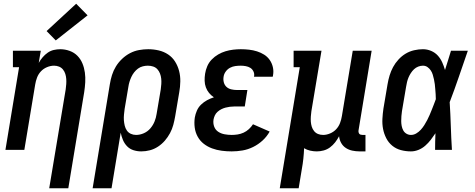

<svg xmlns="http://www.w3.org/2000/svg" viewBox="-20 -801 2540 1026"><path d="M243 205 331 -323Q333 -337 334 -351.5Q335 -366 334 -379.5Q333 -393 329 -406Q325 -419 316.5 -429.5Q308 -440 295.5 -445Q283 -450 269 -450Q250 -450 231 -442Q212 -434 198.5 -419.5Q185 -405 178 -386.5Q171 -368 168 -349L110 0H9L82 -442H49V-530H198L187 -465Q196 -481 208 -495Q220 -509 235 -519.5Q250 -530 267.5 -534Q285 -538 302 -538Q328 -538 352.5 -529Q377 -520 394 -502.5Q411 -485 420.5 -462Q430 -439 433.5 -413.5Q437 -388 435.5 -361.5Q434 -335 430 -309L345 205ZM278 -585 229 -635 387 -781 448 -719Z M475 205 567 -351Q571 -376 578.5 -400Q586 -424 599.5 -446Q613 -468 632.5 -486.5Q652 -505 675 -517Q698 -529 723 -533.5Q748 -538 772 -538Q801 -538 828.5 -531.5Q856 -525 878.5 -510Q901 -495 915.5 -472Q930 -449 937 -422Q944 -395 943.5 -366Q943 -337 938 -309L916 -179Q912 -156 906 -133.5Q900 -111 888.5 -89.5Q877 -68 861 -49.5Q845 -31 824.5 -17.5Q804 -4 781 2Q758 8 735 8Q713 8 693 1.5Q673 -5 659 -19.5Q645 -34 637 -53Q629 -72 625 -92L576 205ZM707 -80Q728 -80 748.5 -89Q769 -98 783.5 -115Q798 -132 806 -152Q814 -172 817 -193L839 -323Q841 -337 842 -352Q843 -367 841.5 -381Q840 -395 835 -408Q830 -421 821 -431Q812 -441 798.5 -445.5Q785 -450 770 -450Q757 -450 743 -446.5Q729 -443 717.5 -434.5Q706 -426 697 -414.5Q688 -403 682 -390Q676 -377 672 -364Q668 -351 666 -337L646 -219Q644 -204 642.5 -188.5Q641 -173 642 -158.5Q643 -144 646.5 -129.5Q650 -115 658 -103.5Q666 -92 679 -86Q692 -80 707 -80Z M1218 8Q1191 8 1164.5 4.5Q1138 1 1113.5 -8Q1089 -17 1069 -32.5Q1049 -48 1036.5 -70.5Q1024 -93 1020.5 -119.5Q1017 -146 1021 -173Q1024 -191 1032 -209.5Q1040 -228 1054.5 -242Q1069 -256 1086.5 -265.5Q1104 -275 1123 -281Q1108 -291 1097 -304.5Q1086 -318 1080 -334.5Q1074 -351 1073.5 -369.5Q1073 -388 1076 -407Q1079 -427 1087.5 -447Q1096 -467 1111.5 -483Q1127 -499 1146 -510Q1165 -521 1185 -527Q1205 -533 1226 -535.5Q1247 -538 1267 -538Q1289 -538 1311 -535.5Q1333 -533 1353.5 -526.5Q1374 -520 1391.5 -509Q1409 -498 1421 -481Q1433 -464 1438 -442.5Q1443 -421 1439 -399Q1439 -397 1438.5 -395Q1438 -393 1437 -391H1337Q1337 -392 1337.5 -393Q1338 -394 1338 -394Q1340 -408 1334 -420Q1328 -432 1317.5 -438.5Q1307 -445 1293.5 -447.5Q1280 -450 1267 -450Q1252 -450 1237.5 -448Q1223 -446 1209.5 -439Q1196 -432 1186.5 -419Q1177 -406 1175 -392Q1172 -376 1176 -361Q1180 -346 1190.5 -336.5Q1201 -327 1216 -323.5Q1231 -320 1247 -320H1302L1288 -232H1232Q1220 -232 1208.5 -230.5Q1197 -229 1185.5 -226Q1174 -223 1163 -217.5Q1152 -212 1142.5 -203.5Q1133 -195 1128 -184Q1123 -173 1121 -162Q1118 -142 1124.5 -124.5Q1131 -107 1146 -97Q1161 -87 1180 -83.5Q1199 -80 1218 -80Q1234 -80 1250 -82.5Q1266 -85 1281.5 -92Q1297 -99 1310 -111Q1323 -123 1332 -137L1421 -98Q1406 -71 1383 -50Q1360 -29 1332.5 -15.5Q1305 -2 1276 3Q1247 8 1218 8Z M1475 205 1582 -442H1549V-530H1698L1644 -207Q1642 -193 1641 -178.5Q1640 -164 1641 -150.5Q1642 -137 1646 -124Q1650 -111 1658.5 -100.5Q1667 -90 1679.5 -85Q1692 -80 1707 -80Q1725 -80 1744 -88Q1763 -96 1776.5 -110.5Q1790 -125 1797 -143.5Q1804 -162 1807 -181L1865 -530H1966L1896 -105Q1895 -100 1896 -95Q1897 -90 1899.5 -86.5Q1902 -83 1907 -81.5Q1912 -80 1917 -80H1933V8H1902Q1882 8 1863 4Q1844 0 1828.5 -10Q1813 -20 1803.5 -36.5Q1794 -53 1792 -73Q1783 -56 1771 -40.5Q1759 -25 1743.5 -13.5Q1728 -2 1709.5 3Q1691 8 1673 8Q1655 8 1637.5 4Q1620 0 1605 -9Q1604 19 1601 47Q1598 75 1593 102L1576 205Z M2176 8Q2148 8 2122 1Q2096 -6 2076 -22.5Q2056 -39 2044 -62.5Q2032 -86 2027 -112Q2022 -138 2023.5 -166Q2025 -194 2029 -221L2051 -351Q2055 -375 2062 -398Q2069 -421 2080.5 -442.5Q2092 -464 2109.5 -483Q2127 -502 2148 -514.5Q2169 -527 2193 -532.5Q2217 -538 2240 -538Q2263 -538 2284 -529Q2305 -520 2319.5 -504Q2334 -488 2343 -468Q2352 -448 2358 -427Q2366 -452 2374 -478Q2382 -504 2390 -530H2480Q2456 -461 2432.5 -392Q2409 -323 2383 -255Q2387 -191 2389 -127.5Q2391 -64 2395 0H2305Q2305 -22 2305.5 -44.5Q2306 -67 2307 -89Q2295 -71 2282 -54Q2269 -37 2252.5 -22.5Q2236 -8 2216 0Q2196 8 2176 8ZM2176 -80Q2191 -80 2204.5 -88Q2218 -96 2228.5 -107.5Q2239 -119 2247.5 -132.5Q2256 -146 2263 -159.5Q2270 -173 2276 -187Q2282 -201 2287.5 -215Q2293 -229 2298.5 -243Q2304 -257 2309 -271Q2309 -285 2308 -298Q2307 -311 2306 -324.5Q2305 -338 2303.5 -351Q2302 -364 2299 -377Q2296 -390 2292.5 -402Q2289 -414 2282 -424.5Q2275 -435 2264.5 -442.5Q2254 -450 2240 -450Q2227 -450 2214.5 -445Q2202 -440 2192.5 -431Q2183 -422 2175.5 -410.5Q2168 -399 2163 -387Q2158 -375 2155 -362.5Q2152 -350 2150 -337L2128 -207Q2126 -194 2125 -180.5Q2124 -167 2124 -154Q2124 -141 2126.5 -128Q2129 -115 2135 -104Q2141 -93 2152 -86.5Q2163 -80 2176 -80Z"/></svg>

Font: Iosevka Slab Semibold
Style: Italic
Weight: 600
Italic angle: -9°
Monospace: yes
Designer: Belleve Invis
Foundry: Belleve Invis
Version: Version 11.1.1; ttfautohint (v1.8.3)